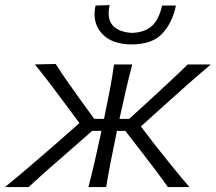

<svg xmlns="http://www.w3.org/2000/svg" viewBox="-56 -756 872 776"><path d="M-36 0Q17.5 -43.5 68.2 -87Q119 -130.5 168.5 -173.5L265 -258.5L216.5 -324Q184.5 -367 152.8 -409.2Q121 -451.5 85 -495.5L169 -497.5Q191.5 -462 217.2 -425.5Q243 -389 269 -352.5L325 -275.5H364L364.5 -276Q377 -336 387 -388Q397 -440 405 -495.5H478.5Q464 -440 452 -388Q440 -336 427 -276V-275.5H466L550.5 -352.5Q589.5 -388.5 628.2 -424.5Q667 -460.5 702.5 -495.5H796Q744.5 -452 696 -409Q647.5 -366 600.5 -323.5L513.5 -245L568 -173.5Q602 -130.5 637 -87Q672 -43.5 709.5 0H622.5Q597.5 -35.5 571.2 -70.2Q545 -105 517.5 -140.5L450.5 -227H416.5L413.5 -211Q401.5 -154 391.8 -104Q382 -54 373 0H301.5Q315.5 -54 327 -104Q338.5 -154 350.5 -211L354 -227H316.5L216.5 -139.5Q176 -104.5 136.8 -69.8Q97.5 -35 60 0ZM476.5 -576.5Q395.5 -576.5 355.5 -620.8Q315.5 -665 330 -733.5L387 -735.5Q375 -679 400.5 -652.2Q426 -625.5 478.5 -623Q531 -625.5 559 -652Q587 -678.5 599 -733.5H655Q640.5 -663.5 599.5 -620Q558.5 -576.5 476.5 -576.5Z"/></svg>

Font: Commissioner Flair Light
Style: Italic
Weight: 300
Italic angle: -12°
Designer: Kostas Bartsokas
Foundry: Kostas Bartsokas
Version: Version 1.000; ttfautohint (v1.8.3)